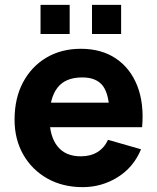

<svg xmlns="http://www.w3.org/2000/svg" viewBox="-20 -756 648 791"><path d="M359 -616V-736H479V-616ZM147 -616V-736H267V-616ZM321 15Q238 15 174.8 -20.8Q111.5 -56.5 75.8 -119.2Q40 -182 40 -263Q40 -351.5 75 -417Q110 -482.5 171.5 -518.8Q233 -555 313 -555Q398 -555 457.5 -515Q517 -475 545.5 -402.5Q574 -330 565.5 -232H431V-282Q431 -364.5 404.8 -400.8Q378.5 -437 319 -437Q249.5 -437 216.8 -394.8Q184 -352.5 184 -270Q184 -194.5 216.8 -153.2Q249.5 -112 313 -112Q353 -112 381.5 -129.5Q410 -147 425 -180L561 -141Q530.5 -67 464.8 -26Q399 15 321 15ZM142 -232V-333H500V-232Z"/></svg>

Font: Manrope ExtraLight ExtraBold
Style: Regular
Weight: 800
Version: Version 4.504